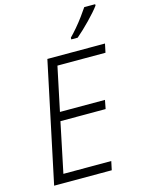

<svg xmlns="http://www.w3.org/2000/svg" viewBox="-138 -1025 817 1104"><g transform="rotate(-15 270.5 -473.5)"><path d="M43 0 194 -714H537L526 -662H240L185 -401H453L443 -349H174L112 -52H397L386 0ZM356 -797Q375 -816 398 -843Q421 -870 441.5 -898Q462 -926 476 -947H541V-939Q530 -924 512.5 -904Q495 -884 474.5 -863Q454 -842 433.5 -822.5Q413 -803 394 -787H356Z"/></g></svg>

Font: Noto Sans Display Light
Style: Italic
Weight: 300
Italic angle: -12°
Designer: Monotype Design Team
Foundry: Monotype Imaging Inc.
Version: Version 2.003